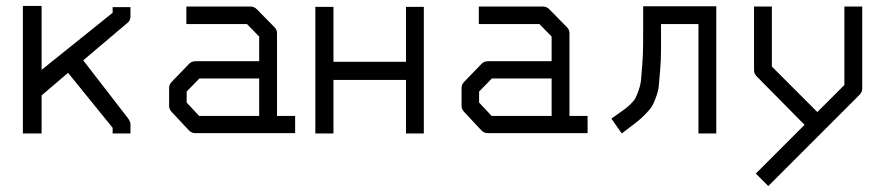

<svg xmlns="http://www.w3.org/2000/svg" viewBox="-20 -498 2992 646"><path d="M120 -177V-49H57V-478H120V-263L359 -455V-474H419V-443Q419 -429.5 410 -422L260 -295L410 -101Q419 -88.5 419 -80V-49H359V-68L209 -253Z M852 -108V-234H651L608 -190V-153L650 -108ZM912 -108H973V-50H637Q625 -50 616 -59L558 -121Q549 -130 549 -142V-202Q549 -214 558 -223L617 -284Q625 -292 638 -292H852V-375L811 -417H607V-476H823Q835 -476 844 -467L903 -407Q912 -398 912 -387Z M1041 -475H1102V-290H1346V-475H1406V-49H1346V-229H1102V-49H1041Z M1836 -108V-234H1635L1592 -190V-153L1634 -108ZM1896 -108H1957V-50H1621Q1609 -50 1600 -59L1542 -121Q1533 -130 1533 -142V-202Q1533 -214 1542 -223L1601 -284Q1609 -292 1622 -292H1836V-375L1795 -417H1591V-476H1807Q1819 -476 1828 -467L1887 -407Q1896 -398 1896 -387Z M2390 -49H2330V-417H2204Q2204 -360 2204 -328Q2204 -296 2201 -260.5Q2198 -225 2196.5 -208.5Q2195 -192 2186.8 -170Q2178.5 -148 2173.2 -139.5Q2168 -131 2151.8 -114.2Q2135.5 -97.5 2124 -88.8Q2112.5 -80 2086.5 -60Q2077 -53 2072 -49L2037 -99Q2045.5 -105 2060.5 -115.5Q2077.5 -127.5 2085 -133Q2092.5 -138.5 2103.8 -150Q2115 -161.5 2119 -169.8Q2123 -178 2129.2 -195.8Q2135.5 -213.5 2137 -231.5Q2138.5 -249.5 2141 -280.5Q2143.5 -311.5 2143.8 -346.2Q2144 -381 2144 -432V-477H2390Z M2687 -78 2526 -241Q2517 -250 2517 -262V-476H2577V-274L2730 -121L2821 -212V-476H2881V-200Q2881 -188 2872 -179L2565 128L2523 86Z"/></svg>

Font: IBM 3270 Semi-Condensed
Style: Condensed
Weight: 400
Monospace: yes
Version: Version 2.3.1